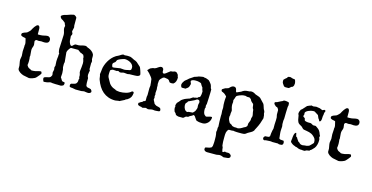

<svg xmlns="http://www.w3.org/2000/svg" viewBox="-94 -1212 3819 1970"><g transform="rotate(15 1815.5 -227.0)"><path d="M80.6 -187.5 77.6 -236.3 80.6 -287.1V-301.8Q81.1 -304.2 82 -307.6Q83 -311 83 -313.5Q83 -327.6 78.6 -342.5Q74.2 -357.4 71.8 -371.6Q66.9 -375 57.9 -376.5Q48.8 -377.9 40 -380.1Q31.2 -382.3 24.7 -386.7Q18.1 -391.1 18.1 -400.4Q18.1 -410.6 24.9 -415.8Q31.7 -420.9 41.3 -424.6Q50.8 -428.2 60.8 -431.2Q70.8 -434.1 77.1 -439.9Q83.5 -445.3 91.3 -453.1Q99.1 -460.9 102.5 -465.3Q106.4 -473.1 113 -484.9Q119.6 -496.6 127.4 -507.6Q135.3 -518.6 144 -526.6Q152.8 -534.7 161.6 -534.7Q167.5 -534.7 171.1 -531.5Q174.8 -528.3 177 -523.7Q179.2 -519 180.2 -513.7Q181.2 -508.3 181.6 -503.4V-446.8L184.1 -443.4H207Q219.2 -443.4 229.5 -445.1Q239.7 -446.8 248.8 -449Q257.8 -451.2 266.4 -452.9Q274.9 -454.6 284.7 -454.6Q298.3 -454.6 307.6 -444.3Q316.9 -434.1 316.9 -419.9Q316.9 -408.7 313.2 -401.4Q309.6 -394 302.7 -389.6Q295.9 -385.3 286.6 -383.5Q277.3 -381.8 266.1 -381.8L233.9 -384.3L209.5 -381.8L186 -384.3Q179.2 -384.3 173.6 -378.2Q168 -372.1 168 -366.7L172.4 -330.1Q172.4 -323.2 170.4 -316.9Q168.5 -310.5 166 -304Q163.6 -297.4 161.6 -290.5Q159.7 -283.7 159.7 -276.4V-267.6L164.1 -210.9Q162.6 -208 162.4 -205.1Q162.1 -202.1 162.1 -197.8Q162.1 -194.3 163.1 -191.4Q164.1 -188.5 164.1 -186Q165.5 -171.9 165.5 -158.2Q165.5 -146 164.6 -134.8Q163.6 -123.5 161.6 -112.3Q162.1 -111.8 163.6 -109.6Q165 -107.4 166.7 -104.7Q168.5 -102.1 169.9 -99.4Q171.4 -96.7 172.4 -96.2Q176.3 -90.3 181.2 -87.4Q186 -84.5 191.2 -82.3Q196.3 -80.1 201.9 -77.6Q207.5 -75.2 212.9 -70.3H231.4Q242.7 -70.3 252.9 -72.8Q263.2 -75.2 272.7 -77.9Q282.2 -80.6 291.3 -83Q300.3 -85.4 310.1 -85.4Q315.9 -85.4 318.8 -79.6Q321.8 -73.7 321.8 -68.4Q321.8 -65.4 321.5 -63.7Q321.3 -62 320.3 -60.5Q319.3 -59.1 317.6 -57.1Q315.9 -55.2 313.5 -51.8L306.6 -42Q305.2 -41 302 -37.1Q298.8 -33.2 294.9 -28.6Q291 -23.9 287.1 -19.8Q283.2 -15.6 281.2 -13.7Q276.4 -8.3 266.6 -3.4Q256.8 1.5 246.1 5.1Q235.4 8.8 225.3 10.7Q215.3 12.7 209.5 12.7L147 0Q138.7 -2.4 128.4 -7.3Q118.2 -12.2 108.6 -18.8Q99.1 -25.4 92 -33.7Q85 -42 83 -51.8V-85.4Q80.6 -102.1 77.4 -116.9Q74.2 -131.8 74.2 -147.9Z M353.5 -26.9Q353.5 -27.8 356 -31.2Q357.4 -32.7 358.9 -34.7L373 -40.5Q380.9 -43 387.5 -44.2Q394 -45.4 399.9 -46.4Q405.8 -47.4 411.1 -49.6Q416.5 -51.8 421.9 -56.6Q422.9 -57.1 424.8 -60.1Q426.8 -63 428.7 -66.4Q430.7 -69.8 432.1 -73Q433.6 -76.2 434.1 -77.6V-85.4L430.7 -106.4L437.5 -137.7Q437.5 -144 435.8 -149.2Q434.1 -154.3 434.1 -161.1Q434.1 -162.1 435.1 -165Q436 -168 437 -171.1Q438 -174.3 439 -177Q439.9 -179.7 439.9 -179.7L437.5 -228Q437.5 -242.7 439.2 -255.1Q440.9 -267.6 442.4 -280.3V-298.3Q442.4 -298.8 443.6 -301.5Q444.8 -304.2 444.8 -308.1Q444.8 -313.5 441.4 -316.9Q438 -320.3 437.5 -326.2Q436 -335.9 434.6 -342.8Q433.1 -349.6 433.1 -357.4L439.9 -505.9L439 -518.6Q438.5 -525.9 436.3 -533.2Q434.1 -540.5 431.9 -548.1Q429.7 -555.7 428 -563.2Q426.3 -570.8 426.3 -578.6L430.7 -601.6Q429.2 -603 427 -607.4Q424.8 -611.8 423.1 -616.7Q421.4 -621.6 419.7 -626Q418 -630.4 417 -631.8L390.6 -652.3Q386.2 -653.3 384.8 -654.8Q379.4 -657.7 376.7 -659.7Q374 -661.6 372.3 -663.6Q370.6 -665.5 368.7 -668.5Q366.7 -671.4 362.8 -677.2Q362.3 -679.7 362.3 -680.4Q362.3 -681.2 362.3 -683.6Q362.3 -685.5 362.8 -687.7Q363.3 -689.9 364.7 -690.9Q366.2 -693.4 370.6 -696Q375 -698.7 379.6 -701.2Q384.3 -703.6 388.2 -705.1Q392.1 -706.5 392.6 -707Q393.1 -707 395.5 -707.5Q397.9 -708 400.6 -708.7Q403.3 -709.5 405.8 -710.2Q408.2 -710.9 408.7 -711.4Q409.2 -711.4 413.3 -712.2Q417.5 -712.9 418.9 -713.9Q436 -720.2 452.4 -725.6Q468.8 -731 488.8 -734.9Q500 -731.4 506.8 -726.3Q513.7 -721.2 520 -711.4V-629.4Q520 -628.4 520.5 -625.5Q521 -622.6 521.7 -619.1Q522.5 -615.7 522.9 -612.5Q523.4 -609.4 523.4 -608.4L514.2 -566.9Q514.2 -562.5 515.6 -559.3Q517.1 -556.2 518.8 -553.2Q520.5 -550.3 522 -547.1Q523.4 -543.9 523.4 -539.6Q523.4 -530.8 518.8 -524.4Q514.2 -518.1 514.2 -510.3V-508.3Q515.6 -501.5 515.9 -494.9Q516.1 -488.3 516.1 -481.2Q516.1 -474.1 516.8 -467Q517.6 -460 520 -452.6Q524.4 -440.4 528.8 -432.6Q533.2 -424.8 542 -418.9Q547.9 -418.9 552 -421.1Q556.2 -423.3 559.3 -426.8Q562.5 -430.2 565.7 -433.6Q568.8 -437 573.2 -439.5L582.5 -444.3H617.2Q633.8 -446.3 650.9 -451.7Q668 -457 685.5 -457Q693.8 -457 700.2 -452.4Q706.5 -447.8 714.4 -444.3Q716.8 -443.4 721.9 -442.4Q727.1 -441.4 728 -439.5Q734.4 -437 742.4 -432.4Q750.5 -427.7 757.8 -421.6Q765.1 -415.5 771.5 -408Q777.8 -400.4 781.2 -392.6Q781.7 -392.1 783.2 -385.3Q784.7 -378.4 784.7 -375V-341.3L790.5 -323.7Q790.5 -315.4 790 -310.8Q789.6 -306.2 787.1 -300.8V-236.3L793.9 -223.1Q793.9 -221.7 793.5 -219.2Q793 -216.8 792.5 -214.4Q792 -211.9 791.3 -210Q790.5 -208 790.5 -208Q790.5 -207 790 -203.4Q789.6 -199.7 789.1 -195.3Q788.6 -190.9 788.1 -187.3Q787.6 -183.6 787.1 -182.6L788.1 -164.1Q788.6 -160.6 791.7 -153.6Q794.9 -146.5 796.4 -144.5V-92.8L798.8 -70.8Q799.3 -65.9 800.3 -63.2Q801.3 -60.5 803.2 -58.6Q805.2 -56.6 808.3 -54.7Q811.5 -52.7 816.4 -49.8L825.7 -48.3Q831.1 -46.9 834.5 -46.4Q837.9 -45.9 840.8 -45.2Q843.8 -44.4 846.9 -43.2Q850.1 -42 855.5 -39.6Q856.4 -34.2 859.4 -32.5Q862.3 -30.8 862.3 -29.8Q862.3 -28.3 864 -23.9Q865.7 -19.5 865.7 -17.1Q865.7 -13.2 863.5 -10.3Q861.3 -7.3 857.9 -4.4H856.9Q854 -2 849.4 0.2Q844.7 2.4 839.4 2.4H825.7Q815.9 2.4 807.9 0Q799.8 -2.4 792 -2.4L762.7 2.4H702.6L665.5 -4.4Q658.7 -4.4 652.3 -5.1Q646 -5.9 640.6 -8.3Q636.7 -10.3 635.7 -14.4Q634.8 -18.6 634.8 -23.4V-27.8Q634.8 -33.7 638.9 -39.6Q643.1 -45.4 650.9 -45.4L663.6 -48.8Q668 -50.3 673.1 -51Q678.2 -51.8 683.3 -54Q688.5 -56.2 693.4 -60.8Q698.2 -65.4 702.6 -75.2Q703.1 -75.7 703.9 -78.1Q704.6 -80.6 705.1 -83Q705.6 -85.4 705.8 -87.6Q706.1 -89.8 706.1 -90.3Q706.5 -96.7 706.5 -101.3Q706.5 -106 707.5 -107.4Q707 -106.9 707.5 -108.2Q708 -109.4 708.7 -111.1Q709.5 -112.8 710.2 -114.7Q710.9 -116.7 710.9 -118.2L706.1 -128.4V-151.9Q705.1 -161.1 701.7 -168.7Q698.2 -176.3 698.2 -184.1V-195.8Q700.2 -214.8 703.1 -236.1Q706.1 -257.3 706.1 -276.9Q706.1 -286.6 704.3 -297.6Q702.6 -308.6 698.2 -319.3Q697.3 -320.8 696.8 -322.3Q695.8 -325.2 695.8 -326.2V-338.9Q695.3 -340.8 694.1 -344.5Q692.9 -348.1 691.2 -352.1Q689.5 -356 687.7 -359.1Q686 -362.3 685.5 -363.3Q685.1 -363.3 681.6 -364.7Q678.2 -366.2 674.3 -368.2Q670.4 -370.1 666.3 -372.1Q662.1 -374 660.2 -375L650.9 -377.4Q649.4 -379.4 645.8 -382.1Q642.1 -384.8 637.9 -387.7Q633.8 -390.6 630.1 -393.3Q626.5 -396 625 -397.9H548.8Q546.4 -397.9 543.7 -395.8Q541 -393.6 538.8 -390.9Q536.6 -388.2 534.7 -385.7Q532.7 -383.3 531.7 -382.8Q524.4 -372.6 519.8 -364Q515.1 -355.5 512.7 -342.3L522.5 -241.7Q522.5 -239.3 522 -236.6Q521.5 -233.9 520 -230Q519 -225.1 518.8 -221.2Q518.6 -217.3 518.6 -211.9L519 -185.1L524.9 -162.1Q527.8 -143.1 527.8 -124Q527.8 -102.1 524.9 -79.6Q527.3 -76.2 528.8 -74.2Q530.3 -72.3 532 -69.6Q533.7 -66.9 536.1 -62.5Q538.6 -58.1 543.9 -49.8Q546.9 -45.9 550 -44.2Q553.2 -42.5 556.6 -42Q560.1 -41.5 564 -41.3Q567.9 -41 572.3 -39.6Q577.6 -38.6 577.6 -28.8Q577.6 -25.9 576.9 -21.7Q576.2 -17.6 574.7 -13.9Q573.2 -10.3 571.3 -7.6Q569.3 -4.9 567.4 -4.4Q560.5 -2.9 555.9 0.2Q551.3 3.4 543.9 3.4Q533.7 3.4 525.4 2.9Q517.1 2.4 511.7 2.4H492.2L449.2 0Q445.8 -2 444.1 -2.2Q442.4 -2.4 439.9 -2.4Q433.1 -2.4 427.2 -0.7Q421.4 1 415.3 2.9Q409.2 4.9 402.6 6.6Q396 8.3 388.2 8.3L365.7 10.3Q360.4 4.4 356.9 -5.9Q353.5 -16.1 353.5 -26.9Z M903.8 -213.9Q903.8 -216.3 904.8 -223.4Q905.8 -230.5 907 -238.5Q908.2 -246.6 908.9 -253.9Q909.7 -261.2 909.7 -263.7Q911.6 -287.1 920.2 -311.5Q928.7 -335.9 941.9 -358.6Q955.1 -381.3 972.4 -400.4Q989.7 -419.4 1010.3 -432.6Q1010.7 -433.6 1015.4 -436Q1020 -438.5 1025.4 -440.9Q1030.8 -443.4 1035.6 -445.8Q1040.5 -448.2 1041.5 -449.2Q1044.9 -450.7 1050.5 -454.3Q1056.2 -458 1062 -461.7Q1067.9 -465.3 1073.7 -468.3Q1079.6 -471.2 1084.5 -471.2Q1088.9 -471.2 1091.6 -470.2Q1094.2 -469.2 1098.1 -467.3Q1106.4 -468.3 1114 -469Q1121.6 -469.7 1129.4 -469.7Q1137.7 -469.7 1145 -469Q1152.3 -468.3 1160.6 -467.3Q1160.6 -467.3 1162.6 -466.6Q1164.6 -465.8 1167 -464.8Q1169.4 -463.9 1171.9 -462.9Q1174.3 -461.9 1175.8 -461.4Q1177.2 -460.9 1181.6 -458.7Q1186 -456.5 1191.4 -453.6Q1196.8 -450.7 1201.7 -448.5Q1206.5 -446.3 1208.5 -445.8Q1208.5 -445.3 1211.9 -444.3Q1215.3 -443.4 1216.3 -443.4L1235.8 -432.6L1279.8 -392.6Q1281.7 -390.1 1285.9 -379.6Q1290 -369.1 1294.2 -356.7Q1298.3 -344.2 1301.5 -333Q1304.7 -321.8 1304.7 -318.4Q1304.7 -311.5 1300.8 -307.4Q1296.9 -303.2 1291.5 -300.5Q1286.1 -297.9 1280 -296.6Q1273.9 -295.4 1269.5 -294.9H1267.6Q1262.7 -294.4 1251.7 -293.9Q1240.7 -293.5 1228.8 -293.2Q1216.8 -293 1206.3 -292.7Q1195.8 -292.5 1191.9 -292.5Q1186.5 -290 1182.4 -289.6Q1178.2 -289.1 1173.8 -289.1L1139.2 -292.5Q1129.4 -292.5 1118.9 -289.1Q1108.4 -285.6 1098.6 -285.6Q1092.3 -285.6 1086.2 -290.3Q1080.1 -294.9 1072.8 -294.9Q1071.8 -294.9 1067.6 -292.7Q1063.5 -290.5 1061.5 -290.5L1024.4 -293Q1016.6 -293 1009.8 -290Q1002.9 -287.1 994.1 -279.8Q992.7 -267.1 992.2 -257.6Q991.7 -248 991.7 -236.3Q991.7 -226.1 992.9 -219.7Q994.1 -213.4 996.6 -207.8Q999 -202.1 1002.4 -196.5Q1005.9 -190.9 1010.3 -182.6L1015.1 -173.3Q1027.8 -145.5 1047.9 -128.4Q1067.9 -111.3 1099.6 -101.6Q1099.6 -99.1 1106.7 -96.9Q1113.8 -94.7 1122.6 -93.8Q1132.8 -91.8 1146 -91.3Q1162.1 -91.3 1179.2 -93.3Q1196.3 -95.2 1212.4 -99.6Q1228.5 -104 1242.9 -111.3Q1257.3 -118.7 1267.6 -129.4H1275.4Q1281.2 -129.4 1283.4 -127.7Q1285.6 -126 1288.1 -118.2Q1286.6 -104 1283.9 -93Q1281.2 -82 1276.6 -73.2Q1272 -64.5 1264.6 -56.9Q1257.3 -49.3 1245.6 -41.5Q1241.7 -38.6 1238.3 -37.4Q1234.9 -36.1 1231.9 -35.2Q1229 -34.2 1225.8 -32.2Q1222.7 -30.3 1218.8 -25.4L1166.5 1L1160.6 0L1124 5.9Q1083 5.9 1050.3 -5.9Q1017.6 -17.6 991.9 -39.3Q966.3 -61 947.5 -91.3Q928.7 -121.6 915.5 -158.2Q911.1 -171.4 910.2 -185.3Q909.2 -199.2 903.8 -213.9ZM1000 -347.2Q1000 -344.7 1000.7 -339.8Q1001.5 -335 1002.9 -330.1Q1004.4 -325.2 1006.3 -321.3Q1008.3 -317.4 1010.3 -316.9H1025.4L1090.3 -327.1L1131.8 -323.7Q1142.6 -323.7 1151.1 -325.7Q1159.7 -327.6 1169.9 -330.1Q1179.2 -331.5 1185.8 -332.8Q1192.4 -334 1196.5 -337.4Q1200.7 -340.8 1202.6 -346.4Q1204.6 -352.1 1204.6 -362.3Q1204.6 -379.4 1195.3 -392.1Q1186 -404.8 1172.1 -413.3Q1158.2 -421.9 1141.8 -426Q1125.5 -430.2 1111.3 -430.2Q1107.9 -430.2 1101.6 -428.5Q1095.2 -426.8 1087.2 -424.1Q1079.1 -421.4 1070.6 -418.2Q1062 -415 1054.9 -411.4Q1047.9 -407.7 1042.5 -404.5Q1037.1 -401.4 1035.6 -398.9L1025.4 -377Q1022.5 -373.5 1018.1 -370.6Q1013.7 -367.7 1009.5 -364.3Q1005.4 -360.8 1002.7 -356.7Q1000 -352.5 1000 -347.2Z M1361.3 -29.8Q1361.3 -33.7 1366.5 -35.4Q1371.6 -37.1 1374 -39.6Q1379.4 -45.4 1386.5 -47.9Q1393.6 -50.3 1396.5 -51.8Q1400.4 -54.2 1401.9 -57.9Q1403.3 -61.5 1408.7 -63.5L1420.4 -67.4Q1423.3 -67.4 1425.3 -71.8Q1427.2 -76.2 1427.7 -76.7Q1427.2 -79.1 1427.2 -85Q1427.2 -90.8 1427.2 -96.2Q1427.2 -103 1427.2 -108.6Q1427.2 -114.3 1427.7 -118.2L1430.7 -132.8V-208Q1430.7 -209 1431.2 -212.4Q1431.6 -215.8 1432.1 -219.7Q1432.6 -223.6 1433.1 -227.1Q1433.6 -230.5 1434.1 -231.4V-234.9Q1433.6 -237.8 1433.1 -243.9Q1432.6 -250 1432.1 -256.1Q1431.6 -262.2 1431.2 -267.1Q1430.7 -272 1430.7 -272.9Q1430.2 -274.4 1429.7 -277.8Q1429.2 -281.2 1428.7 -285.2Q1428.2 -289.1 1428 -292.5Q1427.7 -295.9 1427.7 -297.4Q1426.3 -304.2 1422.9 -310.5Q1419.4 -316.9 1415 -322.5Q1410.6 -328.1 1405.8 -333.7Q1400.9 -339.4 1396.5 -344.7Q1396 -344.7 1393.1 -348.4Q1390.1 -352.1 1390.1 -353L1361.3 -379.9L1384.8 -403.8Q1385.7 -404.3 1388.9 -405.8Q1392.1 -407.2 1395.8 -408.9Q1399.4 -410.6 1403.1 -412.1Q1406.7 -413.6 1408.7 -414.1Q1409.7 -415 1412.8 -415.8Q1416 -416.5 1419.7 -417Q1423.3 -417.5 1426.5 -417.7Q1429.7 -418 1430.7 -418Q1439.9 -420.9 1447.5 -426Q1455.1 -431.2 1462.4 -436.3Q1469.7 -441.4 1477.3 -445.3Q1484.9 -449.2 1494.6 -449.2H1502.4Q1502.9 -448.7 1507.8 -444.1Q1512.7 -439.5 1515.1 -437.5Q1518.6 -432.1 1518.6 -424.1Q1518.6 -416 1519 -408.4Q1519.5 -400.9 1522.5 -395.5Q1525.4 -390.1 1535.2 -390.1Q1536.6 -390.1 1538.3 -390.1Q1540 -390.1 1540 -391.1Q1542 -391.6 1545.4 -393.3Q1548.8 -395 1552.5 -397.5Q1556.2 -399.9 1559.3 -402.3Q1562.5 -404.8 1564 -406.2L1584 -421.4Q1585 -422.4 1590.3 -426Q1595.7 -429.7 1597.7 -431.6Q1598.1 -431.6 1601.6 -431.9Q1605 -432.1 1608.6 -432.4Q1612.3 -432.6 1615.7 -433.1Q1619.1 -433.6 1620.6 -434.1Q1621.1 -434.1 1623.8 -435.1Q1626.5 -436 1629.6 -437Q1632.8 -438 1635.3 -439Q1637.7 -439.9 1638.2 -439.9H1643.6Q1654.8 -439.9 1661.9 -433.1Q1668.9 -426.3 1674.8 -418Q1678.2 -413.6 1679 -405.5Q1679.7 -397.5 1682.1 -393.6Q1682.1 -392.1 1683.6 -390.6L1685.5 -388.7Q1685.5 -365.2 1679 -346.9Q1672.4 -328.6 1656.7 -317.4Q1652.3 -316.4 1646.5 -315.7Q1640.6 -314.9 1636.7 -314.9Q1626.5 -314.9 1621.6 -316.2Q1616.7 -317.4 1614.3 -319.8Q1611.8 -322.3 1610.1 -326.2Q1608.4 -330.1 1604.5 -335.4Q1601.1 -339.8 1596.4 -342.5Q1591.8 -345.2 1587.4 -346.4Q1583 -347.7 1579.3 -348.1Q1575.7 -348.6 1574.7 -348.6L1553.7 -352.1L1536.1 -347.2L1530.3 -339.4Q1527.8 -338.9 1523.4 -334.7Q1519 -330.6 1514.9 -325.4Q1510.7 -320.3 1507.8 -314.7Q1504.9 -309.1 1504.9 -305.7L1502.4 -270.5L1504.9 -256.8V-231.4Q1504.9 -230.5 1505.6 -225.8Q1506.3 -221.2 1507.3 -218.8L1503.9 -174.8L1507.3 -158.2Q1507.3 -154.8 1505.6 -151.4Q1503.9 -147.9 1503.9 -142.6L1507.3 -126L1503.9 -107.9Q1503.9 -107.4 1503.9 -106.4Q1503.9 -105.5 1504.9 -105.5Q1505.4 -102.5 1508.1 -97.2Q1510.7 -91.8 1513.9 -85.9Q1517.1 -80.1 1519.8 -75Q1522.5 -69.8 1523.4 -67.4Q1523.4 -66.9 1524.4 -65.4Q1525.4 -64 1526.9 -64Q1531.2 -61.5 1535.4 -57.6Q1539.6 -53.7 1545.4 -51.8Q1548.8 -50.3 1554.2 -49.1Q1559.6 -47.9 1565.7 -46.4Q1571.8 -44.9 1577.9 -43Q1584 -41 1589.4 -38.1Q1592.3 -34.2 1595 -28.8Q1597.7 -23.4 1597.7 -17.1Q1597.7 -11.7 1595.9 -9.3Q1594.2 -6.8 1590.8 -4.4Q1587.9 -2.4 1581.1 -2.4L1565.4 -1Q1557.1 0 1550.5 0Q1543.9 0 1539.6 0Q1535.6 0 1531 -1.2Q1526.4 -2.4 1521 -2.4Q1507.3 -2.4 1495.1 1.2Q1482.9 4.9 1470.2 4.9L1448.2 -2.4L1417 4.9H1408.7L1401.9 0Q1400.9 0 1396.5 -0.7Q1392.1 -1.5 1383.8 -2.4Q1381.8 -2.4 1379.9 -4.4Q1378.4 -4.9 1375.2 -5.9Q1372.1 -6.8 1365.2 -10.3Q1361.3 -15.6 1361.3 -20.5V-22Z M1938 -57.6Q1936 -56.6 1931.9 -52Q1927.7 -47.4 1925.3 -47.4L1906.7 -38.1Q1905.8 -37.6 1903.6 -35.9Q1901.4 -34.2 1898.7 -32Q1896 -29.8 1894 -28.1Q1892.1 -26.4 1891.6 -26.4Q1890.6 -25.9 1887.9 -25.4Q1885.3 -24.9 1882.1 -24.4Q1878.9 -23.9 1876.2 -23.7Q1873.5 -23.4 1872.1 -23.4Q1868.2 -22.5 1865 -20Q1861.8 -17.6 1858.6 -14.4Q1855.5 -11.2 1851.6 -8.1Q1847.7 -4.9 1842.8 -2.4H1796.4Q1793.9 -2.4 1789.8 -3.4Q1785.6 -4.4 1781 -5.9Q1776.4 -7.3 1772 -9.3Q1767.6 -11.2 1765.1 -12.7Q1765.1 -13.7 1762.5 -17.3Q1759.8 -21 1759.3 -23.4Q1758.3 -24.4 1757.8 -25.9Q1756.3 -27.3 1756.3 -28.8L1743.2 -41.5Q1739.3 -49.3 1736.6 -61.3Q1733.9 -73.2 1733.9 -81.1L1737.3 -91.3L1733.9 -101.6V-107.4Q1733.9 -109.9 1735.1 -114Q1736.3 -118.2 1737.8 -122.3Q1739.3 -126.5 1740.7 -130.1Q1742.2 -133.8 1743.2 -135.3Q1743.7 -135.7 1746.8 -138.9Q1750 -142.1 1753.9 -146.2Q1757.8 -150.4 1761 -153.8Q1764.2 -157.2 1765.1 -158.7Q1765.6 -158.7 1768.8 -162.1Q1772 -165.5 1772 -166.5L1772.9 -168.5Q1773.4 -169.4 1773.4 -170.4Q1781.7 -175.8 1789.6 -181.9Q1797.4 -188 1807.1 -192.4Q1807.6 -192.9 1814.2 -195.6Q1820.8 -198.2 1828.9 -201.4Q1836.9 -204.6 1844.7 -207Q1852.5 -209.5 1856.4 -210.4Q1861.3 -212.9 1866.7 -216.8Q1872.1 -220.7 1877.2 -224.1Q1882.3 -227.5 1886.7 -230.2Q1891.1 -232.9 1894 -232.9H1906.7Q1907.2 -232.9 1909.7 -234.4Q1910.6 -234.9 1912.1 -235.8Q1914.1 -236.3 1921.6 -237.3Q1929.2 -238.3 1931.6 -238.3L1938 -246.6Q1941.4 -248.5 1944.8 -249.8Q1948.2 -251 1951.2 -252.4Q1954.1 -253.9 1956.3 -256.6Q1958.5 -259.3 1960 -264.2Q1963.4 -274.4 1964.6 -285.9Q1965.8 -297.4 1965.8 -307.6V-318.4Q1965.8 -319.3 1962.9 -323.7Q1960 -328.1 1960 -330.1L1954.1 -355L1943.4 -368.2L1938 -378.4Q1936 -379.4 1934.1 -383.3Q1932.1 -387.2 1931.6 -389.6Q1930.7 -392.6 1924.3 -395.3Q1918 -397.9 1910.2 -400.1Q1902.3 -402.3 1894.8 -403.6Q1887.2 -404.8 1884.3 -404.8Q1883.3 -404.8 1876.7 -405Q1870.1 -405.3 1865.7 -405.3Q1861.3 -405.3 1853.8 -404.5Q1846.2 -403.8 1839.4 -401.6Q1832.5 -399.4 1827.4 -395.5Q1822.3 -391.6 1822.3 -385.3V-380.9Q1822.8 -379.9 1824.2 -376.7Q1825.7 -373.5 1827.1 -369.9Q1828.6 -366.2 1829.8 -363Q1831.1 -359.9 1831.1 -358.9Q1831.1 -356.9 1829.8 -353.3Q1828.6 -349.6 1827.6 -345.7Q1824.2 -330.1 1818.4 -321.8Q1812.5 -313.5 1799.8 -305.7L1793.9 -301.3Q1792 -299.8 1790.5 -298.3H1753.4Q1749 -298.3 1746.1 -301.8Q1743.2 -305.2 1741.2 -309.8Q1739.3 -314.5 1738.3 -319.1Q1737.3 -323.7 1737.3 -326.2Q1737.3 -329.1 1738.3 -334Q1739.3 -338.9 1741.2 -343.5Q1743.2 -348.1 1745.4 -352.3Q1747.6 -356.4 1750 -358.9Q1751.5 -362.3 1753.4 -364.7Q1754.4 -367.2 1755.6 -368.7Q1756.8 -370.1 1757.3 -370.6L1765.1 -378.4Q1775.9 -385.3 1783.2 -392.6Q1790.5 -399.9 1800.3 -408.2L1834.5 -430.7Q1839.4 -435.1 1843.5 -437.3Q1847.7 -439.5 1852.1 -440.9Q1856.4 -442.4 1861.1 -443.4Q1865.7 -444.3 1872.1 -446.8Q1872.6 -446.8 1874.8 -447.8Q1877 -448.7 1879.4 -450Q1881.8 -451.2 1884.3 -452.1Q1886.7 -453.1 1887.7 -453.6Q1890.1 -454.1 1897.2 -455.6Q1904.3 -457 1912.4 -458.5Q1920.4 -460 1927.7 -460.9Q1935.1 -461.9 1938 -461.9Q1940.4 -461.9 1942.6 -460.2Q1944.8 -458.5 1945.8 -458.5Q1947.3 -458.5 1950.2 -458.3Q1953.1 -458 1956.3 -457.5Q1959.5 -457 1962.2 -456.8Q1964.8 -456.5 1965.8 -456.1Q1968.8 -455.1 1973.6 -453.4Q1978.5 -451.7 1983.4 -449.7Q1988.3 -447.8 1992.2 -446.3Q1996.1 -444.8 1997.1 -444.3Q1997.6 -443.8 1999.5 -441.9Q2001.5 -439.9 2004.2 -437.3Q2006.8 -434.6 2009.3 -432.1Q2011.7 -429.7 2012.7 -428.2Q2018.1 -420.4 2023.7 -414.1Q2029.3 -407.7 2031.7 -399.4Q2034.2 -394.5 2035.4 -388.9Q2036.6 -383.3 2037.8 -377.9Q2039.1 -372.6 2041 -367.7Q2043 -362.8 2047.4 -358.9V-328.6Q2047.4 -296.4 2045.2 -265.4Q2043 -234.4 2042 -201.7Q2040 -196.8 2038.6 -192.1Q2037.1 -187.5 2037.1 -181.6Q2037.1 -177.2 2038.3 -171.9Q2039.6 -166.5 2039.6 -164.1L2035.2 -154.8Q2034.7 -152.8 2034.7 -150.9V-145.5Q2034.7 -138.2 2035.2 -129.9Q2035.6 -121.6 2037.6 -113.3Q2039.6 -105 2043.2 -97.7Q2046.9 -90.3 2053.7 -85.4Q2056.2 -83.5 2060.3 -79.8Q2064.5 -76.2 2066.4 -76.2H2068.4Q2073.2 -76.2 2079.6 -77.9Q2085.9 -79.6 2092.8 -81.8Q2099.6 -84 2106.7 -85.9Q2113.8 -87.9 2120.6 -87.9Q2129.9 -87.9 2129.9 -82Q2129.9 -66.4 2123.8 -51.8Q2117.7 -37.1 2106.9 -25.6Q2096.2 -14.2 2082 -7.1Q2067.9 0 2051.3 0Q2034.7 0 2019 -1.7Q2003.4 -3.4 1984.9 -10.3L1981.4 -12.7Q1980.5 -13.7 1976.8 -18.8Q1973.1 -23.9 1969 -29.8Q1964.8 -35.6 1961.4 -40.8Q1958 -45.9 1957.5 -47.4L1945.8 -57.6H1942.4ZM1827.6 -130.9Q1827.6 -123 1830.3 -112.8Q1833 -102.5 1838.4 -93.5Q1843.8 -84.5 1851.6 -78.1Q1859.4 -71.8 1869.1 -71.8Q1871.1 -71.8 1872.6 -72.3Q1874 -72.8 1880.9 -76.2L1925.3 -80.1Q1926.8 -81.1 1929.9 -84.2Q1933.1 -87.4 1936.3 -90.8Q1939.5 -94.2 1942.1 -97.2Q1944.8 -100.1 1945.8 -101.6Q1946.3 -101.6 1947.5 -104.5Q1948.7 -107.4 1950.7 -111.8Q1952.6 -116.2 1954.3 -121.1Q1956.1 -126 1957.5 -129.9Q1958.5 -132.3 1959.2 -137.2Q1960 -142.1 1960 -142.6Q1959.5 -147.9 1959 -153.3Q1958.5 -158.7 1958.5 -164.1Q1958.5 -168.9 1959 -173.1Q1959.5 -177.2 1960 -181.6L1963.4 -192.4V-201.2Q1963.4 -209.5 1958 -216.3Q1952.6 -223.1 1942.4 -223.1Q1934.1 -223.1 1928.5 -219.5Q1922.9 -215.8 1915.5 -210.4Q1913.1 -209 1905.8 -205.3Q1898.4 -201.7 1890.4 -198Q1882.3 -194.3 1875.2 -190.9Q1868.2 -187.5 1865.7 -186.5L1856.4 -181.6Q1855.5 -181.6 1852.5 -180.7Q1849.6 -179.7 1849.6 -179.2L1842.8 -166.5L1831.1 -154.8Q1828.6 -149.4 1828.1 -142.3Q1827.6 -135.3 1827.6 -130.9Z M2299.8 269.5 2272 274.4H2172.9Q2167 274.4 2160.9 272.9Q2154.8 271.5 2149.7 268.3Q2144.5 265.1 2141.4 260.3Q2138.2 255.4 2138.2 248.5Q2138.2 241.7 2139.4 237.1Q2140.6 232.4 2147.5 230.5L2182.1 223.6Q2185.5 222.7 2188.5 221.2Q2190.9 220.2 2193.6 219.2Q2196.3 218.3 2197.8 217.3Q2199.7 217.3 2202.1 215.8Q2203.1 215.3 2204.1 214.4Q2206.5 211.4 2210 204.8Q2213.4 198.2 2213.4 195.3Q2213.4 194.3 2213.9 188.7Q2214.4 183.1 2215.1 176Q2215.8 168.9 2216.3 162.1Q2216.8 155.3 2216.8 151.4V125Q2216.8 110.4 2216.3 95.9Q2215.8 81.5 2213.4 68.4L2210.4 59.1V40.5L2213.4 30.3L2212.9 10.3Q2212.9 4.9 2213.6 0.2Q2214.4 -4.4 2216.8 -8.3Q2214.8 -34.7 2214.1 -59.8Q2213.4 -85 2213.4 -110.8V-126.5L2214.4 -140.1Q2214.4 -140.6 2214.4 -141.6Q2214.4 -142.6 2214.1 -146Q2213.9 -149.4 2213.4 -156.7Q2212.9 -164.1 2211.9 -176.8Q2211.9 -180.7 2211.9 -184.1Q2211.9 -187.5 2212.9 -191.9L2213.4 -210.9Q2210.9 -225.1 2210.2 -239.3Q2209.5 -253.4 2209.5 -268.6Q2209.5 -282.7 2210.2 -297.1Q2210.9 -311.5 2213.4 -327.1L2210.4 -332Q2209 -333 2206.3 -335.7Q2203.6 -338.4 2201.2 -340.8Q2198.2 -343.8 2194.3 -347.2Q2192.9 -348.6 2189.5 -351.1Q2186 -353.5 2181.6 -356Q2177.2 -358.4 2173.1 -360.4Q2168.9 -362.3 2167 -363.3Q2164.1 -364.3 2162.4 -364.5Q2160.6 -364.7 2159.7 -365.7Q2151.9 -371.6 2151.9 -379.4Q2151.9 -380.4 2151.9 -383.1Q2151.9 -385.7 2152.8 -386.7Q2153.8 -388.2 2154.3 -389.4Q2154.8 -390.6 2157.2 -392.1L2182.1 -407.2Q2183.6 -407.7 2185.5 -408.2Q2187 -408.7 2188.5 -409.2Q2189.9 -409.7 2190.9 -409.7L2213.4 -416.5L2226.1 -427.2Q2232.9 -435.5 2243.4 -441.7Q2253.9 -447.8 2263.2 -447.8Q2273.9 -447.8 2280 -444.1Q2286.1 -440.4 2289.6 -434.6Q2293 -428.7 2294.2 -422.4Q2295.4 -416 2296.6 -410.2Q2297.9 -404.3 2300 -400.6Q2302.2 -397 2306.6 -397L2350.6 -416.5L2362.3 -424.8Q2370.6 -430.7 2379.2 -433.6Q2387.7 -436.5 2396.5 -438Q2405.3 -439.5 2414.3 -439.7Q2423.3 -439.9 2433.1 -440.9L2445.8 -445.3Q2456.1 -445.3 2463.1 -444.1Q2470.2 -442.9 2476.1 -440.4Q2481.9 -438 2487.3 -434.8Q2492.7 -431.6 2500 -427.2Q2513.2 -421.9 2527.6 -417.7Q2542 -413.6 2554.7 -404.8L2601.1 -355.5L2604 -349.6Q2605 -347.2 2606.2 -345.2Q2607.4 -343.3 2607.4 -342.3L2620.1 -304.2L2629.9 -286.1Q2629.9 -283.2 2631.3 -280.3L2633.3 -276.4V-262.7Q2633.8 -260.3 2634.3 -258.3Q2634.8 -256.3 2635.3 -254.9Q2635.7 -253.4 2635.7 -252.4L2638.7 -242.7Q2639.2 -236.3 2639.6 -230.5Q2640.1 -225.1 2640.6 -220Q2641.1 -214.8 2641.1 -210.9Q2632.8 -180.2 2622.6 -152.8Q2612.3 -125.5 2598.1 -98.6L2585.9 -75.2L2582.5 -65.9Q2577.6 -58.6 2570.6 -53Q2563.5 -47.4 2555.2 -42.5Q2546.9 -37.6 2538.6 -33.4Q2530.3 -29.3 2522.9 -24.4L2507.3 -12.7Q2498.5 -6.3 2488.8 -4.9Q2479 -3.4 2467.8 -3.4H2445.8Q2438 -3.4 2431.4 -3.4Q2424.8 -3.4 2418 -3.7Q2411.1 -3.9 2403.6 -4.4Q2396 -4.9 2386.7 -5.9L2374 -8.3L2365.7 -5.9H2327.6Q2318.4 1.5 2313.5 10.5Q2308.6 19.5 2306.4 29.8Q2304.2 40 2303.7 51.3Q2303.2 62.5 2303.2 74.2V120.1Q2303.2 124 2303.7 131.3Q2304.2 138.7 2304.9 146.2Q2305.7 153.8 2306.2 159.7Q2306.6 165.5 2306.6 166.5L2315.9 189.9V201.7L2321.8 226.6Q2321.8 229.5 2325.2 230Q2328.6 230.5 2332 230.5L2347.2 221.2H2350.6L2358.9 224.6H2385.7Q2391.1 224.6 2395.8 226.6Q2400.4 228.5 2406.2 233.9Q2412.6 237.8 2414.6 241Q2416.5 244.1 2416.5 251L2417 255.9Q2417 263.7 2409.7 269.8Q2402.3 275.9 2392.6 276.9L2348.6 281.2Q2338.9 277.3 2328.4 273.4Q2317.9 269.5 2309.1 269.5ZM2299.8 -130.9Q2299.8 -124 2300.3 -120.4Q2300.8 -116.7 2303.2 -108.9Q2304.2 -105 2306.9 -99.6Q2309.6 -94.2 2312 -89.4Q2314.9 -84 2318.4 -77.6Q2318.4 -76.7 2321 -74.7Q2323.7 -72.8 2327.1 -70.8Q2330.6 -68.8 2333.7 -67.4Q2336.9 -65.9 2337.9 -65.9L2353 -52.2L2374 -46.4H2399.4L2405.3 -43.9Q2415.5 -43.9 2423.8 -46.1Q2432.1 -48.3 2439.2 -51.5Q2446.3 -54.7 2452.6 -58.6Q2459 -62.5 2465.3 -65.9Q2471.7 -71.3 2478.3 -73Q2484.9 -74.7 2491.7 -81.1Q2493.2 -82 2494.9 -84Q2496.6 -85.9 2498.5 -87.9L2502.4 -92.8L2504.9 -121.6L2517.6 -152.8L2520 -168V-179.7L2526.4 -199.2V-213.9Q2521.5 -231.4 2520.5 -243.9Q2519.5 -256.3 2517.6 -267.6Q2516.6 -271 2515.4 -272.9Q2514.2 -274.9 2512.7 -276.9Q2511.2 -278.8 2510 -281.5Q2508.8 -284.2 2507.3 -289.1Q2506.3 -292.5 2505.9 -297.6Q2505.4 -302.7 2504.6 -308.1Q2503.9 -313.5 2502.9 -318.4Q2502 -323.2 2500 -327.1Q2498.5 -328.1 2494.4 -331.3Q2490.2 -334.5 2486.1 -338.6Q2481.9 -342.8 2478.3 -346.4Q2474.6 -350.1 2473.6 -351.6L2467.8 -363.3Q2467.8 -364.3 2465.8 -366.5Q2463.9 -368.7 2461.4 -370.8Q2459 -373 2456.1 -375.2Q2453.1 -377.4 2451.7 -378.4L2445.8 -380.9H2421.4L2405.3 -386.2H2397Q2377.9 -386.2 2365.7 -382.3Q2353.5 -378.4 2340.3 -373.5L2324.2 -365.7Q2318.4 -363.8 2315.2 -360.4Q2312 -356.9 2310.1 -352.5Q2308.1 -348.1 2306.6 -343Q2305.2 -337.9 2303.2 -332L2294.9 -311.5Q2294.9 -306.2 2296.1 -301.5Q2297.4 -296.9 2297.4 -291.5L2294.9 -267.6Q2294.9 -250.5 2298.1 -236.1Q2301.3 -221.7 2306.6 -206.1V-195.8L2303.2 -173.3V-152.8L2299.8 -142.1Z M2722.7 0Q2716.8 0 2713.6 2.2Q2710.4 4.4 2707 4.4Q2705.1 4.4 2702.4 2.4Q2699.7 0.5 2694.3 -2.4Q2693.4 -2.9 2693.1 -5.1Q2692.9 -7.3 2691.9 -10.3Q2690.9 -13.2 2690.4 -17.6Q2690.4 -18.1 2691.7 -20.3Q2692.9 -22.5 2694.3 -25.1Q2695.8 -27.8 2697.3 -30.3Q2698.7 -32.7 2699.7 -33.7L2709 -39.1H2719.7Q2731 -39.1 2740 -40.8Q2749 -42.5 2754.4 -51.8Q2756.3 -68.4 2757.3 -83.5Q2758.3 -98.6 2762.2 -113.3L2768.1 -136.2V-181.6L2770.5 -225.6V-254.4Q2770.5 -255.4 2769.5 -259.5Q2768.6 -263.7 2767.6 -268.8Q2766.6 -273.9 2765.6 -278.6Q2764.6 -283.2 2764.6 -285.6V-332Q2762.7 -337.4 2758.3 -345.2Q2753.9 -353 2749.5 -356.4L2734.4 -361.3Q2726.1 -367.2 2719.5 -374Q2712.9 -380.9 2709 -391.1Q2709 -396.5 2711.4 -399.4Q2713.9 -402.3 2717.8 -403.8Q2721.7 -405.3 2726.1 -406.2Q2730.5 -407.2 2734.4 -408.2L2770.5 -426.8Q2774.9 -428.7 2778.1 -429.9Q2781.2 -431.2 2784.2 -432.6Q2787.1 -434.1 2789.8 -436Q2792.5 -438 2795.9 -441.9L2810.1 -442.9Q2812.5 -442.9 2817.6 -442.4Q2822.8 -441.9 2823.7 -441.9Q2825.2 -441.9 2828.6 -441.4Q2832 -440.9 2835.9 -439.9Q2839.8 -439 2843.3 -438Q2846.7 -437 2848.1 -436.5Q2852.5 -434.6 2853.8 -428.5Q2855 -422.4 2855 -417.5V-401.9L2851.6 -390.1Q2849.1 -358.4 2849.1 -327.6Q2849.1 -296.9 2848.1 -264.2L2845.7 -246.6Q2845.2 -246.1 2845 -243.2Q2844.7 -240.2 2844.7 -236.3Q2844.7 -232.4 2844.7 -228.8Q2844.7 -225.1 2844.7 -223.1Q2844.7 -219.7 2844.7 -215.3Q2844.7 -210.9 2844.7 -207Q2844.7 -203.1 2845 -200.4Q2845.2 -197.8 2845.7 -197.8Q2845.7 -196.3 2846.7 -191.2Q2847.7 -186 2848.1 -185.1V-174.8Q2848.1 -173.3 2847.7 -167Q2847.2 -160.6 2846.7 -152.6Q2846.2 -144.5 2845.9 -137Q2845.7 -129.4 2845.7 -126Q2845.7 -121.6 2846.4 -112.1Q2847.2 -102.5 2848.4 -91.8Q2849.6 -81.1 2850.6 -71.5Q2851.6 -62 2851.6 -58.1Q2851.6 -52.7 2857.2 -49.6Q2862.8 -46.4 2866.2 -45.4Q2867.7 -45.4 2872.3 -44.9Q2877 -44.4 2882.3 -43.9Q2887.7 -43.5 2892.3 -43.2Q2897 -43 2898.9 -43Q2902.3 -39.1 2904.5 -34.7Q2906.7 -30.3 2906.7 -23.4Q2906.7 -16.6 2905.5 -10.3Q2904.3 -3.9 2899.9 -1.5Q2894 3.4 2887 4.2Q2879.9 4.9 2872.1 4.9H2863.3L2851.6 0H2791.5Q2791 0 2785.2 -1.2Q2779.3 -2.4 2777.3 -2.4H2763.7ZM2736.8 -647 2752 -662.1 2768.1 -674.8 2772.9 -685.1Q2778.8 -689.5 2786.1 -690.2Q2793.5 -690.9 2799.3 -690.9H2804.2Q2804.7 -690.4 2807.1 -689.5Q2809.6 -688.5 2812 -687.5Q2814.5 -686.5 2816.7 -685.8Q2818.8 -685.1 2819.8 -685.1Q2821.8 -684.1 2825.9 -683.3Q2830.1 -682.6 2834.5 -681.9Q2838.9 -681.2 2842.8 -680.9Q2846.7 -680.7 2848.1 -680.7Q2850.1 -680.2 2852.5 -674.8Q2855 -669.4 2856.7 -662.8Q2858.4 -656.2 2859.6 -650.1Q2860.8 -644 2860.8 -642.1Q2860.8 -629.9 2858.2 -619.4Q2855.5 -608.9 2845.7 -600.6Q2845.2 -600.1 2843 -599.4Q2840.8 -598.6 2838.4 -597.9Q2835.9 -597.2 2833.7 -596.4Q2831.5 -595.7 2831.5 -595.7Q2831.1 -594.7 2829.1 -592.5Q2827.1 -590.3 2824.7 -588.1Q2822.3 -585.9 2819.8 -584.2Q2817.4 -582.5 2816.9 -582Q2814 -578.6 2808.3 -578.1Q2802.7 -577.6 2797.9 -577.6H2778.8Q2773.4 -577.6 2769.5 -578.4Q2765.6 -579.1 2758.8 -584.5Q2750.5 -596.7 2743.2 -606.9Q2735.8 -617.2 2735.8 -632.8Z M2979.5 -85.9Q2979.5 -91.8 2980.5 -103.3Q2981.4 -114.7 2984.1 -126Q2986.8 -137.2 2991.7 -145.5Q2996.6 -153.8 3004.9 -153.8Q3006.3 -153.8 3007.3 -148.4Q3008.3 -143.1 3009.5 -136Q3010.7 -128.9 3012.7 -122.6Q3014.6 -116.2 3017.6 -114.7Q3023.9 -111.8 3025.9 -110.4Q3027.8 -108.9 3029.3 -102.1L3045.4 -78.6Q3047.9 -72.8 3054.2 -70.3Q3060.5 -67.9 3064 -63.5Q3069.3 -55.7 3079.1 -52Q3088.9 -48.3 3101.1 -48.3L3115.2 -50.8Q3115.7 -51.3 3119.9 -51.5Q3124 -51.8 3128.7 -52.2Q3133.3 -52.7 3137.5 -53Q3141.6 -53.2 3142.6 -53.2Q3145 -54.2 3149.4 -55.4Q3153.8 -56.6 3158.2 -58.1Q3162.6 -59.6 3166 -61Q3169.4 -62.5 3170.4 -63.5Q3170.9 -64 3174.8 -67.6Q3178.7 -71.3 3183.6 -76.2Q3188.5 -81.1 3193.6 -86.2Q3198.7 -91.3 3201.7 -94.7Q3205.6 -98.6 3206.5 -100.8Q3207.5 -103 3207.5 -107.9V-112.3Q3207.5 -131.3 3200.7 -144Q3193.8 -156.7 3179.7 -168.9Q3168 -179.7 3155.8 -185.8Q3143.6 -191.9 3130.6 -195.3Q3117.7 -198.7 3103.5 -200.9Q3089.4 -203.1 3074.2 -206.1Q3068.8 -206.5 3064.7 -209.5Q3060.5 -212.4 3056.9 -216.1Q3053.2 -219.7 3049.8 -223.6Q3046.4 -227.5 3043 -230.5L3013.2 -248.5Q3002.9 -255.9 2997.8 -265.9Q2992.7 -275.9 2990 -287.1Q2987.3 -298.3 2985.8 -310.1Q2984.4 -321.8 2981.9 -333L2975.1 -348.6Q2975.1 -364.3 2979.5 -375.5Q2983.9 -386.7 2990.2 -397.9Q2998.5 -399.9 3002.9 -406.7Q3007.3 -413.6 3013.2 -418Q3013.7 -419.4 3016.6 -422.1Q3019.5 -424.8 3022.5 -428Q3025.4 -431.2 3028.1 -434.1Q3030.8 -437 3030.8 -438.5Q3033.2 -439.5 3036.6 -442.9Q3040 -446.3 3040 -448.7Q3041.5 -448.7 3044.9 -450.2Q3048.3 -451.7 3052.2 -453.6Q3056.2 -455.6 3059.8 -457.3Q3063.5 -459 3065.4 -459.5Q3066.4 -459.5 3069.6 -460.4Q3072.8 -461.4 3074.2 -461.9Q3074.7 -461.9 3077.9 -464.1Q3081.1 -466.3 3082.5 -466.3Q3087.9 -466.3 3093 -464.1Q3098.1 -461.9 3103.5 -461.9L3134.8 -466.3L3173.8 -460.4L3201.7 -448.7Q3207 -448.7 3213.9 -452.9Q3220.7 -457 3226.1 -457Q3227.5 -457 3228.5 -456.1Q3230 -456.1 3231.2 -455.3Q3232.4 -454.6 3233.9 -453.6Q3233.9 -452.6 3234.9 -449.7Q3235.4 -448.2 3236.3 -446.8Q3236.3 -439 3232.4 -433.8Q3228.5 -428.7 3228.5 -422.4L3227.5 -409.7Q3227.5 -405.8 3227.3 -402.1Q3227.1 -398.4 3224.6 -395.5Q3223.1 -388.7 3223.4 -377.4Q3223.6 -366.2 3222.2 -355.7Q3220.7 -345.2 3216.6 -337.4Q3212.4 -329.6 3203.1 -329.6L3198.2 -337.9Q3196.8 -338.9 3196.3 -342.5Q3195.8 -346.2 3193.4 -347.2Q3190.9 -349.1 3188 -354Q3185.1 -358.9 3182.4 -365Q3179.7 -371.1 3177.5 -377Q3175.3 -382.8 3173.8 -386.2L3167 -392.1Q3157.2 -399.4 3149.7 -402.8Q3142.1 -406.2 3133.3 -413.1Q3131.3 -415 3126.7 -415.3Q3122.1 -415.5 3113.8 -415.5Q3106 -415.5 3092.5 -412.4Q3079.1 -409.2 3066.2 -403.3Q3053.2 -397.5 3043.7 -389.4Q3034.2 -381.3 3034.2 -371.6L3036.6 -361.3Q3036.6 -358.9 3034.4 -352.5Q3032.2 -346.2 3030.8 -342.8Q3030.8 -337.4 3032.2 -335Q3033.7 -332.5 3036.4 -331.1Q3039.1 -329.6 3042.2 -328.1Q3045.4 -326.7 3049.3 -322.8Q3051.8 -320.8 3052.5 -317.6Q3053.2 -314.5 3053.7 -311Q3054.2 -307.6 3054.9 -304.2Q3055.7 -300.8 3058.6 -298.3Q3064 -293.9 3074.5 -292Q3085 -290 3092.8 -289.1H3119.6Q3129.4 -288.1 3137.9 -281.7Q3146.5 -275.4 3150.9 -274.4H3179.7L3194.8 -264.2Q3205.6 -257.3 3212.6 -250.7Q3219.7 -244.1 3224.9 -236.8Q3230 -229.5 3233.9 -220.5Q3237.8 -211.4 3242.2 -199.2Q3242.2 -199.2 3243.2 -197.3Q3244.1 -195.3 3245.4 -193.1Q3246.6 -190.9 3247.6 -189Q3248.5 -187 3249 -186.5L3244.6 -171.4Q3244.6 -170.9 3245.6 -167.7Q3246.6 -164.6 3248 -160.9Q3249.5 -157.2 3250.5 -153.6Q3251.5 -149.9 3251.5 -148.4V-131.8Q3251.5 -124 3250 -113.8Q3248.5 -103.5 3245.6 -93Q3242.7 -82.5 3238.3 -72.8Q3233.9 -63 3228.5 -56.6Q3228 -55.7 3224.1 -51.8Q3220.2 -47.9 3215.6 -42.7Q3210.9 -37.6 3206.3 -33Q3201.7 -28.3 3199.2 -26.4Q3198.7 -25.9 3197.3 -24.9Q3195.8 -23.9 3193.8 -22.9Q3191.9 -21.5 3189 -20.5L3183.1 -12.7L3170.4 -10.3Q3169.9 -10.3 3167.5 -10Q3165 -9.8 3162.4 -9.3Q3159.7 -8.8 3157.2 -8.3Q3154.8 -7.8 3154.3 -7.8Q3149.9 -6.3 3142.8 -2Q3135.7 2.4 3130.9 2.4Q3119.1 2 3114 1.5Q3108.9 1 3102.5 0H3085.9Q3084.5 -0.5 3081.5 -1.2Q3078.6 -2 3075.2 -2.7Q3071.8 -3.4 3068.8 -4.2Q3065.9 -4.9 3065.4 -4.9Q3064.9 -5.4 3062.3 -6.6Q3059.6 -7.8 3056.4 -9.3Q3053.2 -10.7 3050.8 -11.7Q3048.3 -12.7 3047.9 -12.7Q3045.9 -13.7 3040.5 -14.4Q3035.2 -15.1 3034.2 -15.1L3025.9 -19.5Q3020 -21.5 3014.6 -23.4Q3009.3 -25.4 3003.7 -28.6Q2998 -31.7 2991.7 -36.9Q2985.4 -42 2977.5 -49.8Q2977.1 -51.8 2976.6 -54.7Q2976.1 -57.6 2976.1 -60.1Q2976.1 -67.9 2977.8 -75Q2979.5 -82 2979.5 -85.9Z M3368.7 -187.5 3365.7 -236.3 3368.7 -287.1V-301.8Q3369.1 -304.2 3370.1 -307.6Q3371.1 -311 3371.1 -313.5Q3371.1 -327.6 3366.7 -342.5Q3362.3 -357.4 3359.9 -371.6Q3355 -375 3345.9 -376.5Q3336.9 -377.9 3328.1 -380.1Q3319.3 -382.3 3312.7 -386.7Q3306.2 -391.1 3306.2 -400.4Q3306.2 -410.6 3313 -415.8Q3319.8 -420.9 3329.3 -424.6Q3338.9 -428.2 3348.9 -431.2Q3358.9 -434.1 3365.2 -439.9Q3371.6 -445.3 3379.4 -453.1Q3387.2 -460.9 3390.6 -465.3Q3394.5 -473.1 3401.1 -484.9Q3407.7 -496.6 3415.5 -507.6Q3423.3 -518.6 3432.1 -526.6Q3440.9 -534.7 3449.7 -534.7Q3455.6 -534.7 3459.2 -531.5Q3462.9 -528.3 3465.1 -523.7Q3467.3 -519 3468.3 -513.7Q3469.2 -508.3 3469.7 -503.4V-446.8L3472.2 -443.4H3495.1Q3507.3 -443.4 3517.6 -445.1Q3527.8 -446.8 3536.9 -449Q3545.9 -451.2 3554.4 -452.9Q3563 -454.6 3572.8 -454.6Q3586.4 -454.6 3595.7 -444.3Q3605 -434.1 3605 -419.9Q3605 -408.7 3601.3 -401.4Q3597.7 -394 3590.8 -389.6Q3584 -385.3 3574.7 -383.5Q3565.4 -381.8 3554.2 -381.8L3522 -384.3L3497.6 -381.8L3474.1 -384.3Q3467.3 -384.3 3461.7 -378.2Q3456.1 -372.1 3456.1 -366.7L3460.4 -330.1Q3460.4 -323.2 3458.5 -316.9Q3456.5 -310.5 3454.1 -304Q3451.7 -297.4 3449.7 -290.5Q3447.8 -283.7 3447.8 -276.4V-267.6L3452.1 -210.9Q3450.7 -208 3450.4 -205.1Q3450.2 -202.1 3450.2 -197.8Q3450.2 -194.3 3451.2 -191.4Q3452.1 -188.5 3452.1 -186Q3453.6 -171.9 3453.6 -158.2Q3453.6 -146 3452.6 -134.8Q3451.7 -123.5 3449.7 -112.3Q3450.2 -111.8 3451.7 -109.6Q3453.1 -107.4 3454.8 -104.7Q3456.5 -102.1 3458 -99.4Q3459.5 -96.7 3460.4 -96.2Q3464.4 -90.3 3469.2 -87.4Q3474.1 -84.5 3479.2 -82.3Q3484.4 -80.1 3490 -77.6Q3495.6 -75.2 3501 -70.3H3519.5Q3530.8 -70.3 3541 -72.8Q3551.3 -75.2 3560.8 -77.9Q3570.3 -80.6 3579.3 -83Q3588.4 -85.4 3598.1 -85.4Q3604 -85.4 3606.9 -79.6Q3609.9 -73.7 3609.9 -68.4Q3609.9 -65.4 3609.6 -63.7Q3609.4 -62 3608.4 -60.5Q3607.4 -59.1 3605.7 -57.1Q3604 -55.2 3601.6 -51.8L3594.7 -42Q3593.3 -41 3590.1 -37.1Q3586.9 -33.2 3583 -28.6Q3579.1 -23.9 3575.2 -19.8Q3571.3 -15.6 3569.3 -13.7Q3564.5 -8.3 3554.7 -3.4Q3544.9 1.5 3534.2 5.1Q3523.4 8.8 3513.4 10.7Q3503.4 12.7 3497.6 12.7L3435.1 0Q3426.8 -2.4 3416.5 -7.3Q3406.2 -12.2 3396.7 -18.8Q3387.2 -25.4 3380.1 -33.7Q3373 -42 3371.1 -51.8V-85.4Q3368.7 -102.1 3365.5 -116.9Q3362.3 -131.8 3362.3 -147.9Z"/></g></svg>

Font: IM FELL English
Style: Regular
Weight: 400
Designer: Igino Marini
Foundry: Igino Marini
Version: 3.00